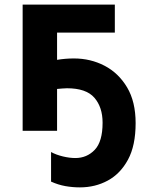

<svg xmlns="http://www.w3.org/2000/svg" viewBox="-20 -566 642 831"><path d="M477 -546V-425H227V-307Q263 -313 300 -313Q372 -313 432.5 -281.5Q493 -250 530 -188Q567 -126 567 -33Q567 64 534 125Q501 186 446.5 215.5Q392 245 326 245Q294 245 263 239.5Q232 234 201 220V92Q223 104 252 111Q281 118 306 118Q356 118 390 82.5Q424 47 424 -35Q424 -102 388.5 -143Q353 -184 270 -184Q262 -184 250 -183Q238 -182 227 -181V0H78V-546Z"/></svg>

Font: Noto Sans
Style: Bold
Weight: 700
Designer: Monotype Design Team
Foundry: Monotype Imaging Inc.
Version: Version 2.000;GOOG;noto-source:20170915:90ef993387c0; ttfaut